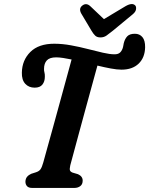

<svg xmlns="http://www.w3.org/2000/svg" viewBox="-20 -924 734 944"><path d="M325.5 -111Q321.5 -93 324 -86.2Q326.5 -79.5 336.5 -75.5L363.5 -67.5Q386.5 -57 386.5 -36Q386.5 -18 374.8 -9Q363 0 345.5 0H138.5Q120.5 0 112.8 -8.8Q105 -17.5 105 -31Q105.5 -45.5 113.2 -54.8Q121 -64 133.5 -69.5L157 -77Q172.5 -82 179.5 -92.2Q186.5 -102.5 193 -126Q199.5 -149.5 212.2 -195.5Q225 -241.5 241.2 -300Q257.5 -358.5 274.2 -420.2Q291 -482 306.2 -537.2Q321.5 -592.5 332 -631.5Q310 -636 290.5 -639Q271 -642 256 -642Q224 -642 210.2 -627Q196.5 -612 196.5 -585.5Q196 -576.5 198.5 -567.8Q201 -559 200.5 -546.5Q200.5 -523.5 188.5 -508.2Q176.5 -493 150.5 -493Q121.5 -493 104 -512.2Q86.5 -531.5 87.5 -567Q88.5 -628 129.2 -668.5Q170 -709 246.5 -709Q286.5 -709 329 -701.2Q371.5 -693.5 411.8 -683Q452 -672.5 486 -664.8Q520 -657 543 -657Q559.5 -657 568.5 -664.2Q577.5 -671.5 582.5 -685Q585.5 -693.5 586.2 -699.2Q587 -705 588.5 -711.5Q594 -733.5 606 -745.8Q618 -758 643 -758Q666.5 -758 680.2 -741.5Q694 -725 693.5 -691.5Q692.5 -641 661.8 -611.2Q631 -581.5 577.5 -581.5Q556 -581.5 525 -587.2Q494 -593 459 -601.5Q446.5 -556.5 431 -499.5Q415.5 -442.5 399 -382.5Q382.5 -322.5 367.8 -267.8Q353 -213 341.8 -171.5Q330.5 -130 325.5 -111ZM535.5 -773.5Q517.5 -759 504.2 -749.5Q491 -740 474 -740Q457 -740 447.8 -749Q438.5 -758 429.5 -773.5L379.5 -857.5Q366 -882 384.5 -896.5Q404 -912 424 -893.5L491 -830L597 -893.5Q631 -913 645.5 -896.5Q650.5 -890.5 648.8 -878.2Q647 -866 633.5 -854.5Z"/></svg>

Font: Fraunces 144pt S100 SemiBold
Style: Italic
Weight: 600
Italic angle: -16°
Version: Version 1.000; ttfautohint (v1.8.3)